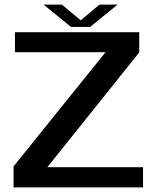

<svg xmlns="http://www.w3.org/2000/svg" viewBox="-20 -815 701 835"><path d="M39 0H602V-88H186L585.5 -587V-675H45V-588H439L39 -91.5ZM288.5 -698H372L491.5 -795H412.5L331 -726.5L249 -795H169.5Z"/></svg>

Font: Anybody SemiExpanded Medium
Style: Regular
Weight: 500
Width: 6
Version: Version 1.113;gftools[0.9.25]